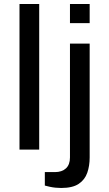

<svg xmlns="http://www.w3.org/2000/svg" viewBox="-20 -744 540 955"><path d="M77 0V-724H175V0ZM328 -629V-724H426V-629ZM284 191Q270 191 255.5 189.5Q241 188 227.5 185Q214 182 203 179V112H253Q288 112 308 93.5Q328 75 328 39V-527H426V39Q426 81 414 115.5Q402 150 371.5 170.5Q341 191 284 191Z"/></svg>

Font: Archivo Expanded
Style: Regular
Weight: 400
Width: 7
Designer: Hector Gatti
Foundry: Omnibus-Type
Version: Version 2.001